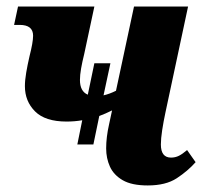

<svg xmlns="http://www.w3.org/2000/svg" viewBox="-20 -556 628 586"><path d="M216 -115 231 -189Q208 -185 183 -185Q118 -185 87 -216Q56 -247 56 -293Q56 -311 60 -334.5Q64 -358 70 -384Q81 -427 81 -447Q81 -480 40 -480H23L35 -536H268L237 -391Q231 -367 227.5 -347Q224 -327 224 -312Q224 -277 248 -267L268 -363H317L296 -265Q314 -269 334 -279L389 -536H554L485 -213Q479 -185 475 -159Q471 -133 471 -115Q471 -75 502 -75Q515 -75 526 -80.5Q537 -86 551 -98L577 -61Q553 -34 519.5 -12Q486 10 431 10Q382 10 354.5 -6Q327 -22 315.5 -47.5Q304 -73 304 -103Q304 -137 313 -177L322 -219Q302 -209 283 -202L265 -115Z"/></svg>

Font: Noto Serif SemiCondensed ExtraBold
Style: Italic
Weight: 800
Width: 4
Italic angle: -12°
Designer: Monotype Design Team
Foundry: Monotype Imaging Inc.
Version: Version 2.014; ttfautohint (v1.8.4.7-5d5b)